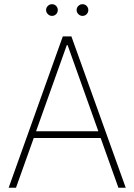

<svg xmlns="http://www.w3.org/2000/svg" viewBox="-20 -877 628 897"><path d="M20.5 0 273.4 -707H313.5L567.4 0H533.2L450.2 -232.4H137.7L54.7 0ZM439.5 -263.7 295.9 -666H292L148.4 -263.7ZM195.3 -830.1Q195.3 -841.3 203.6 -849.4Q211.9 -857.4 222.7 -857.4Q234.4 -857.4 242.2 -849.4Q250 -841.3 250 -830.1Q250 -818.8 242.2 -810.8Q234.4 -802.7 222.7 -802.7Q211.9 -802.7 203.6 -811Q195.3 -819.3 195.3 -830.1ZM337.9 -830.1Q337.9 -841.3 346.2 -849.4Q354.5 -857.4 365.2 -857.4Q377 -857.4 384.8 -849.4Q392.6 -841.3 392.6 -830.1Q392.6 -818.8 384.8 -810.8Q377 -802.7 365.2 -802.7Q354.5 -802.7 346.2 -811Q337.9 -819.3 337.9 -830.1Z"/></svg>

Font: Pretendard JP Thin
Style: Regular
Weight: 100
Designer: Base glyphs from Inter by Rasmus Andersson; Hangeul glyphs from Noto Sans CJK(Source Han Sans) by Jang Soo-young and Kan
Foundry: Kil Hyung-jin
Version: Version 1.309